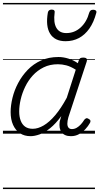

<svg xmlns="http://www.w3.org/2000/svg" viewBox="-20 -905 673 1300"><path d="M187 17Q145 17 115 -3Q85 -23 68.5 -59.5Q52 -96 52 -146Q52 -191 64.5 -242.5Q77 -294 103 -343Q129 -392 167.5 -432Q206 -472 258 -495.5Q310 -519 376 -519Q409 -519 444 -508Q479 -497 507 -477L513 -495Q517 -507 523.5 -511Q530 -515 543 -515Q562 -515 566.5 -507.5Q571 -500 567 -488L443 -111Q436 -86 436 -68Q436 -50 444 -40.5Q452 -31 467 -31Q484 -31 499.5 -40Q515 -49 528 -63.5Q541 -78 550 -93Q555 -100 562.5 -103.5Q570 -107 580 -100Q592 -94 592.5 -86Q593 -78 588 -71Q577 -51 558.5 -31Q540 -11 515.5 3Q491 17 460 17Q438 17 422 10Q406 3 396.5 -10Q387 -23 384 -41Q381 -59 384 -81Q387 -91 389.5 -100.5Q392 -110 395 -119Q357 -67 319.5 -37Q282 -7 248 5Q214 17 187 17ZM110 -150Q110 -115 120 -88.5Q130 -62 150 -47.5Q170 -33 202 -33Q237 -33 275.5 -55.5Q314 -78 353.5 -124.5Q393 -171 432 -243L493 -433Q458 -455 429 -462.5Q400 -470 372 -470Q318 -470 275.5 -449Q233 -428 202 -394Q171 -360 150.5 -317.5Q130 -275 120 -231.5Q110 -188 110 -150ZM424 -626Q351 -626 319.5 -676.5Q288 -727 304 -820Q306 -830 312.5 -835Q319 -840 330 -840Q342 -840 347 -834.5Q352 -829 350 -820Q341 -753 361.5 -717Q382 -681 429 -681Q484 -681 525.5 -718.5Q567 -756 584 -819Q588 -830 594 -834.5Q600 -839 611 -839Q623 -839 629 -833.5Q635 -828 632 -818Q615 -754 585 -711.5Q555 -669 514.5 -647.5Q474 -626 424 -626ZM0 365H623V375H0ZM0 -20H623V0H0ZM0 -505H623V-500H0ZM0 -885H623V-875H0Z"/></svg>

Font: Playwrite DK Loopet Guides
Style: Regular
Weight: 400
Designer: Veronika Burian, José Scaglione
Foundry: TypeTogether
Version: Version 1.003